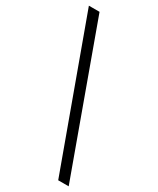

<svg xmlns="http://www.w3.org/2000/svg" viewBox="-205 -804 756 920"><g transform="rotate(30 172.5 -344.0)"><path d="M289 55 -2 -743H57L347 55Z"/></g></svg>

Font: Saira Light
Style: Regular
Weight: 300
Designer: Hector Gatti with collaboration of the Omnibus-Type team
Foundry: Omnibus-Type
Version: Version 1.100; ttfautohint (v1.8.3)